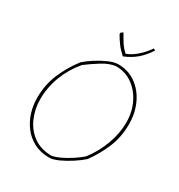

<svg xmlns="http://www.w3.org/2000/svg" viewBox="-193 -951 1009 1084"><g transform="rotate(30 311.5 -408.5)"><path d="M289 6Q231 6 188.5 -16.5Q146 -39 117.5 -76.5Q89 -114 75 -160Q61 -206 61 -252Q61 -338 91.5 -410.5Q122 -483 172 -548Q195 -569 230 -591.5Q265 -614 301.5 -630Q338 -646 364 -646Q429 -646 479 -610.5Q529 -575 557 -515Q585 -455 585 -383Q585 -300 556.5 -230.5Q528 -161 481 -96Q457 -74 420 -50Q383 -26 347.5 -10Q312 6 289 6ZM294 -10Q316 -13 348 -28Q380 -43 412.5 -64.5Q445 -86 466 -105Q513 -166 540 -239Q567 -312 567 -382Q567 -451 540 -507Q513 -563 466 -596.5Q419 -630 359 -630Q318 -626 271.5 -597Q225 -568 187 -539Q135 -477 107.5 -404.5Q80 -332 80 -256Q80 -191 105 -134.5Q130 -78 178 -44Q226 -10 294 -10ZM363 -697Q334 -723 316.5 -747Q299 -771 284 -797L285 -807L299 -816Q312 -792 328.5 -765.5Q345 -739 369 -718Q400 -728 433.5 -757Q467 -786 492 -823Q494 -823 498.5 -820.5Q503 -818 504 -816Q476 -773 443 -744.5Q410 -716 363 -697Z"/></g></svg>

Font: Labrada Thin
Style: Italic
Weight: 100
Italic angle: -7°
Designer: Mercedes Jáuregui
Foundry: Omnibus-Type Team
Version: Version 1.000; ttfautohint (v1.8.4.7-5d5b)